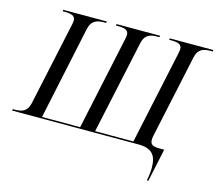

<svg xmlns="http://www.w3.org/2000/svg" viewBox="-144 -872 1403 1240"><g transform="rotate(15 557.0 -252.0)"><path d="M937 210H947L994 -10H959C916 -10 900 -22 900 -51C900 -59 901 -68 903 -78L1023 -637C1036 -696 1075 -704 1119 -704H1132L1134 -714H843L841 -704H854C896 -704 926 -698 926 -664C926 -658 924 -644 922 -636L788 -10H532L667 -637C680 -696 719 -704 763 -704H776L778 -714H487L485 -704H498C540 -704 570 -698 570 -664C570 -658 568 -644 566 -636L432 -10H177L309 -632C322 -695 363 -704 407 -704H420L422 -714H131L129 -704H142C184 -704 214 -698 214 -664C214 -658 212 -644 210 -636L90 -78C77 -19 38 -10 -6 -10H-18L-20 0H823C914 0 947 39 947 124C947 149 944 177 937 210Z"/></g></svg>

Font: Noto Serif Display
Style: Italic
Weight: 400
Italic angle: -12°
Designer: Monotype Design Team
Foundry: Monotype Imaging Inc.
Version: Version 2.009